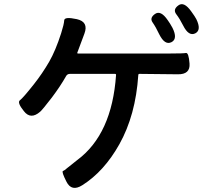

<svg xmlns="http://www.w3.org/2000/svg" viewBox="-20 -852 1040 933"><path d="M380 48Q328 81 303 31Q278 -18 286 -21Q294 -24 306 -35Q330 -55 355 -74Q524 -199 544 -488Q544 -493 539 -493H320Q307 -493 301 -482Q274 -434 232 -378Q185 -317 175 -309Q129 -269 96 -312Q62 -354 77 -365Q92 -376 145 -443Q186 -495 219 -552Q250 -606 277 -690Q291 -734 292 -753Q293 -772 353 -759Q412 -746 390 -688L356 -597Q354 -592 359 -592H808Q870 -592 883.5 -594.5Q897 -597 901 -543Q905 -490 844 -491L658 -493Q652 -493 652 -487Q639 -292 560 -151Q486 -19 380 48ZM813 -647Q781 -631 754 -685Q737 -721 721.5 -743Q706 -765 733 -784Q761 -804 795 -754Q806 -739 818 -717Q845 -663 813 -647ZM929 -690Q897 -674 870 -728Q854 -760 836.5 -783Q819 -806 847 -826Q874 -846 909 -797Q928 -771 934 -759Q960 -706 929 -690Z"/></svg>

Font: Resource Han Rounded KR Medium
Style: Regular
Weight: 500
Designer: Cyano Hao (round all glyphs); Ryoko NISHIZUKA 西塚涼子 (kana, bopomofo & ideographs); Paul D. Hunt (Latin, Greek & Cyrillic)
Foundry: Cyano Hao
Version: 0.990